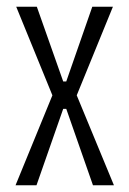

<svg xmlns="http://www.w3.org/2000/svg" viewBox="-20 -548 383 568"><path d="M26 0 135 -266 28 -528H89L167 -307H176L253 -528H314L207 -266L317 0H255L176 -226H167L88 0Z"/></svg>

Font: Bricolage Grotesque Condensed ExtraLight
Style: Regular
Weight: 250
Width: 3
Designer: Mathieu Triay
Foundry: Atelier Triay
Version: Version 1.000;gftools[0.9.30]